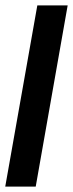

<svg xmlns="http://www.w3.org/2000/svg" viewBox="-60 -695 272 715"><path d="M-40.5 0 79 -675H192L73 0Z"/></svg>

Font: Anybody UltraCondensed SemiBold
Style: Italic
Weight: 600
Width: 1
Italic angle: -10°
Designer: Tyler Finck
Foundry: Etcetera Type Company
Version: Version 1.010; ttfautohint (v1.8.3) -l 8 -r 50 -G 200 -x 14 